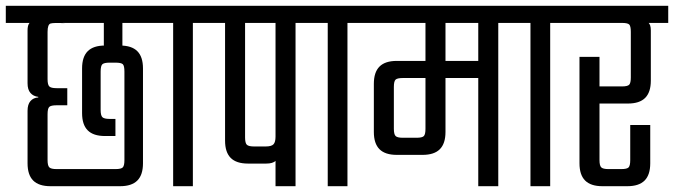

<svg xmlns="http://www.w3.org/2000/svg" viewBox="-40 -642 2324 662"><path d="M-20 -622H521V-563H-20ZM318 -591H382V-465H318ZM55 -537Q55 -564 70 -567.5Q85 -571 111 -569L185 -562Q145 -564 134.5 -561Q124 -558 124 -532V-369Q124 -350 130 -344Q136 -338 155 -338H192V-279H155Q136 -279 130 -273.5Q124 -268 124 -248V-90Q124 -71 130 -65Q136 -59 155 -59H358Q378 -59 383.5 -65Q389 -71 389 -90V-395Q389 -415 383.5 -420.5Q378 -426 358 -426H338Q319 -426 313 -420.5Q307 -415 307 -395V-263Q307 -244 313 -238Q319 -232 338 -232H358V-173H322Q282 -173 262.5 -192.5Q243 -212 243 -252V-406Q243 -446 262.5 -465.5Q282 -485 322 -485H374Q414 -485 433.5 -465.5Q453 -446 453 -406V-79Q453 -39 433.5 -19.5Q414 0 374 0H134Q94 0 74.5 -19.5Q55 -39 55 -79V-260Q55 -282 65 -293.5Q75 -305 92 -306V-308Q75 -310 65 -321.5Q55 -333 55 -355Z M557 -582H625V0H557ZM482 -622H700V-563H482Z M661 -622H1054V-563H661ZM910 -594H979V0H910ZM736 -591H805V-168Q805 -149 811 -143Q817 -137 836 -137H876Q896 -137 903 -144.5Q910 -152 910 -171L921 -125Q921 -98 911 -88Q901 -78 878 -78H815Q775 -78 755.5 -97.5Q736 -117 736 -157Z M1090 -582H1158V0H1090ZM1015 -622H1233V-563H1015Z M1427 -574H1496V-187Q1496 -147 1476.5 -127.5Q1457 -108 1417 -108H1328Q1288 -108 1268.5 -127.5Q1249 -147 1249 -187V-353Q1249 -393 1268.5 -412.5Q1288 -432 1328 -432H1630V-373H1349Q1330 -373 1324 -367.5Q1318 -362 1318 -342V-198Q1318 -179 1324 -173Q1330 -167 1349 -167H1396Q1416 -167 1421.5 -173Q1427 -179 1427 -198ZM1609 -597H1678V0H1609ZM1194 -622H1753V-563H1194Z M1789 -582H1857V0H1789ZM1714 -622H1932V-563H1714Z M1958 -446H2027V-90Q2027 -71 2033 -65Q2039 -59 2058 -59H2102Q2122 -59 2127.5 -65Q2133 -71 2133 -90V-211H2202V-79Q2202 -39 2182.5 -19.5Q2163 0 2123 0H2037Q1997 0 1977.5 -19.5Q1958 -39 1958 -79ZM1893 -622H2264V-563H2169V-570Q2186 -570 2195 -564Q2204 -558 2204 -537V-364Q2204 -324 2184.5 -304.5Q2165 -285 2125 -285H2005V-344H2104Q2124 -344 2129.5 -350Q2135 -356 2135 -375V-532Q2135 -552 2129.5 -557.5Q2124 -563 2104 -563H1893Z"/></svg>

Font: Teko Light Light
Style: Regular
Weight: 300
Version: Version 2.000;gftools[0.9.28.dev9+g7d2139d.d20230707]